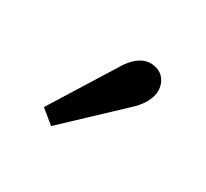

<svg xmlns="http://www.w3.org/2000/svg" viewBox="-57 -843 365 341"><g transform="rotate(30 126.0 -672.5)"><path d="M185.1 -686C193.4 -694.8 199.2 -703.1 202.1 -710.4C204.1 -714.8 206.5 -721.7 206.5 -729C206.5 -739.3 202.1 -755.4 186 -762.2C172.9 -767.1 151.4 -770 128.9 -737.8L44.9 -603L72.8 -580.1Z"/></g></svg>

Font: Parastoo
Style: Regular
Weight: 400
Foundry: Saber Rastikerdar (saber.rastikerdar@gmail.com)
Version: Version 2.0.1